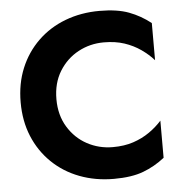

<svg xmlns="http://www.w3.org/2000/svg" viewBox="-52 -765 800 829"><g transform="rotate(-5 348.0 -350.0)"><path d="M191 -350Q191 -420 222.5 -471Q254 -522 305 -549.5Q356 -577 416 -577Q466 -577 505 -564Q544 -551 575.5 -529Q607 -507 630 -481V-642Q587 -676 536.5 -695Q486 -714 409 -714Q329 -714 260.5 -688Q192 -662 141.5 -613Q91 -564 63.5 -497.5Q36 -431 36 -350Q36 -269 63.5 -202.5Q91 -136 141.5 -87Q192 -38 260.5 -12Q329 14 409 14Q486 14 536.5 -5Q587 -24 630 -58V-219Q607 -193 575.5 -171Q544 -149 505 -136Q466 -123 416 -123Q356 -123 305 -150.5Q254 -178 222.5 -229.5Q191 -281 191 -350Z"/></g></svg>

Font: Jost SemiBold
Style: Regular
Weight: 600
Version: Version 3.710